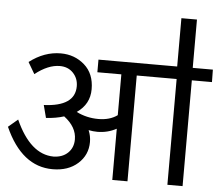

<svg xmlns="http://www.w3.org/2000/svg" viewBox="-59 -978 1205 1045"><g transform="rotate(5 543.0 -456.0)"><path d="M1085 -647 1086 -579H976V-1H893V-579H675V-1H592V-281Q544 -255 488 -255Q465 -255 440 -260Q453 -229 453 -196Q453 -125 400.5 -78Q348 -31 263 -31Q94 -31 1 -240L53 -284Q135 -101 262 -100Q311 -101 340.5 -129.5Q370 -158 370 -203Q370 -271 301 -323Q257 -309 203 -306L185 -375Q355 -382 355 -492Q355 -535 327 -564.5Q299 -594 254 -594Q190 -594 119 -538L82 -601Q163 -663 253 -663Q329 -663 383 -615.5Q437 -568 437 -483Q437 -401 367 -353Q423 -325 487 -325Q550 -325 591 -355V-578H460V-647H890V-911H975V-647Z"/></g></svg>

Font: Martel Sans
Style: Regular
Weight: 400
Designer: Dan Reynolds and Mathieu Réguer
Foundry: Dan Reynolds and Mathieu Réguer
Version: Version 1.001;PS 001.001;hotconv 1.0.70;makeotf.lib2.5.58329